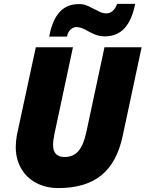

<svg xmlns="http://www.w3.org/2000/svg" viewBox="-20 -957 748 987"><path d="M708 -713.9 610.8 -258.8Q582 -121.6 501 -55.9Q419.9 9.8 280.8 9.8Q215.3 9.8 165.3 -17.1Q115.2 -43.9 88.1 -92.3Q61 -140.6 61 -200.2Q61 -231.4 66.9 -263.2L164.1 -713.9H355L259.8 -268.1Q252.9 -234.9 252.9 -211.9Q252.9 -149.9 312 -149.9Q357.9 -149.9 384 -181.4Q410.2 -212.9 423.8 -277.8L517.1 -713.9ZM518.1 -770Q502 -770 486.3 -773.9Q470.7 -777.8 456.5 -784.7Q442.4 -791.5 434.1 -795.9Q398.4 -817.9 372.1 -817.9Q356.9 -817.9 342.5 -804.7Q328.1 -791.5 324.7 -769H232.9Q248.5 -853 285.9 -894.5Q323.2 -936 385.7 -936Q402.3 -936 414.8 -932.9Q427.2 -929.7 460.9 -912.1Q476.1 -903.8 493.2 -896Q510.3 -888.2 525.9 -888.2Q564 -888.2 582 -937H674.8Q658.2 -853 619.9 -811.5Q581.5 -770 518.1 -770Z"/></svg>

Font: Open Sans Extrabold
Style: Italic
Weight: 800
Italic angle: -12°
Foundry: Ascender Corporation
Version: Version 1.10